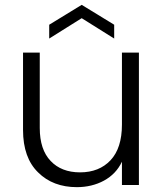

<svg xmlns="http://www.w3.org/2000/svg" viewBox="-20 -763 673 792"><path d="M483 -546C483 -546 483 -249 483 -249C483 -249 483 -249 483 -249C483 -184 467 -135 436 -102C405 -69 363 -52 310 -52C310 -52 310 -52 310 -52C259 -52 218 -68 189 -99C159 -130 144 -176 144 -235C144 -235 144 -546 144 -546C144 -546 75 -546 75 -546C75 -546 75 -227 75 -227C75 -227 75 -227 75 -227C75 -150 96 -92 137 -52C178 -11 232 9 297 9C297 9 297 9 297 9C338 9 376 0 409 -18C442 -36 467 -62 483 -96C483 -96 483 0 483 0C483 0 553 0 553 0C553 0 553 -546 553 -546C553 -546 483 -546 483 -546ZM451 -604C451 -604 451 -661 451 -661C451 -661 317 -743 317 -743C317 -743 183 -661 183 -661C183 -661 183 -604 183 -604C183 -604 317 -688 317 -688C317 -688 451 -604 451 -604Z"/></svg>

Font: wox.body
Style: Regular
Weight: 500
Designer: Ninad Kale (Devanagari), Jonny Pinhorn (Latin)
Foundry: Indian Type Foundry
Version: ""